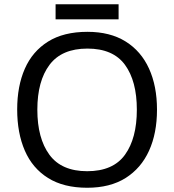

<svg xmlns="http://www.w3.org/2000/svg" viewBox="-20 -875 821 905"><path d="M720 -358Q720 -247 682.5 -164.5Q645 -82 572 -36Q499 10 391 10Q280 10 206.5 -36Q133 -82 97 -165Q61 -248 61 -359Q61 -469 97 -551Q133 -633 206.5 -679Q280 -725 392 -725Q499 -725 572 -679.5Q645 -634 682.5 -551.5Q720 -469 720 -358ZM156 -358Q156 -223 213 -145.5Q270 -68 391 -68Q513 -68 569 -145.5Q625 -223 625 -358Q625 -493 569 -569.5Q513 -646 392 -646Q271 -646 213.5 -569.5Q156 -493 156 -358ZM539 -855V-784H242V-855Z"/></svg>

Font: Noto Sans Syloti Nagri
Style: Regular
Weight: 400
Designer: Monotype Design Team
Foundry: Monotype Imaging Inc.
Version: Version 2.003; ttfautohint (v1.8.4.7-5d5b)